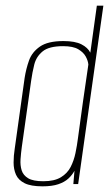

<svg xmlns="http://www.w3.org/2000/svg" viewBox="-20 -650 395 678"><path d="M130 8Q89 8 67 -3Q45 -14 36.5 -33Q28 -52 28 -76Q28 -100 32 -125L67 -375Q72 -407 82.5 -436.5Q93 -466 121 -485.5Q149 -505 204 -505Q245 -505 267.5 -493.5Q290 -482 299 -464L322 -630H345L256 0H239L243 -47Q235 -32 221.5 -19.5Q208 -7 186 0.5Q164 8 130 8ZM133 -10Q172 -10 195 -24Q218 -38 229.5 -60.5Q241 -83 246.5 -109.5Q252 -136 255 -160Q264 -226 273 -291Q282 -356 292 -422Q291 -435 283 -450Q275 -465 256.5 -476Q238 -487 203 -487Q153 -487 130.5 -468.5Q108 -450 101 -422Q94 -394 90 -365L57 -131Q54 -109 52.5 -87.5Q51 -66 56.5 -48.5Q62 -31 79.5 -20.5Q97 -10 133 -10Z"/></svg>

Font: Alumni Sans SC Thin
Style: Italic
Weight: 100
Italic angle: -8°
Designer: Robert E. Leuschke
Foundry: Robert E. Leuschke
Version: Version 1.016